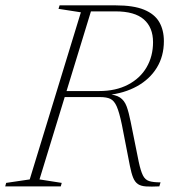

<svg xmlns="http://www.w3.org/2000/svg" viewBox="-46 -696 658 717"><path d="M324 -356Q386.5 -356 432 -379.8Q477.5 -403.5 501.5 -444.8Q525.5 -486 525.5 -538.5Q525.5 -593.5 491.2 -623.5Q457 -653.5 385.5 -653.5H258L253 -676H386Q452.5 -676 492 -659.8Q531.5 -643.5 548.8 -613.5Q566 -583.5 566 -542.5Q566 -486 539.5 -443Q513 -400 465.5 -373.8Q418 -347.5 355.5 -341V-344.5Q386 -342.5 402.2 -331.8Q418.5 -321 426.8 -298.8Q435 -276.5 442 -241L472 -92Q479.5 -57 487.8 -40.8Q496 -24.5 511 -19.8Q526 -15 553.5 -15L549 0Q518.5 1.5 499.5 0.2Q480.5 -1 469.2 -8.5Q458 -16 451.2 -32.5Q444.5 -49 439 -77L409 -231Q399.5 -276.5 390 -298.2Q380.5 -320 366.2 -326.8Q352 -333.5 327.5 -333.5H170.5L171.5 -356ZM101.5 -26 184.5 -13 181 0H-26.5L-23 -13L65 -26L256 -650L172.5 -663L176.5 -676H300.5Z"/></svg>

Font: Newsreader 16pt 16pt ExtraLight
Style: Italic
Weight: 250
Italic angle: -17°
Version: Version 1.003